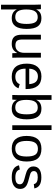

<svg xmlns="http://www.w3.org/2000/svg" viewBox="1266 -2030 972 3543"><g transform="rotate(90 1751.5 -259.0)"><path d="M514.2 -266.6Q514.2 9.8 319.8 9.8Q197.8 9.8 155.8 -82H153.3Q155.3 -78.6 155.3 1V207.5H67.4V-420.4Q67.4 -502 64.5 -528.3H149.4Q149.9 -526.4 151.1 -509.3Q152.3 -492.2 153.3 -472.4Q154.3 -452.6 154.3 -443.4H156.2Q179.7 -492.2 218.3 -514.9Q256.8 -537.6 319.8 -537.6Q417.5 -537.6 465.8 -472.2Q514.2 -406.7 514.2 -266.6ZM421.9 -264.6Q421.9 -375 392.1 -422.4Q362.3 -469.7 297.4 -469.7Q225.1 -469.7 190.2 -419.7Q155.3 -369.6 155.3 -257.8Q155.3 -153.8 188.5 -104.5Q221.7 -55.2 296.4 -55.2Q361.8 -55.2 391.8 -103.3Q421.9 -151.4 421.9 -264.6Z M957.5 -90.3Q927.2 -35.6 887.5 -12.9Q847.7 9.8 788.6 9.8Q701.7 9.8 661.4 -33.4Q621.1 -76.7 621.1 -176.3V-528.3H709.5V-193.4Q709.5 -114.3 734.1 -86.2Q758.8 -58.1 818.4 -58.1Q881.8 -58.1 918.5 -101.6Q955.1 -145 955.1 -222.2V-528.3H1043V-112.8Q1043 -20.5 1045.9 0H962.9Q962.4 -2.4 961.2 -22.9Q960 -43.5 959 -90.3Z M1247.1 -245.6Q1247.1 -154.8 1284.7 -105.5Q1322.3 -56.2 1394.5 -56.2Q1451.7 -56.2 1486.1 -79.1Q1520.5 -102.1 1532.7 -137.2L1609.9 -115.2Q1562.5 9.8 1394.5 9.8Q1277.3 9.8 1216.1 -60.1Q1154.8 -129.9 1154.8 -267.6Q1154.8 -398.4 1216.1 -468.3Q1277.3 -538.1 1391.1 -538.1Q1624 -538.1 1624 -257.3V-245.6ZM1533.2 -313Q1525.9 -396.5 1490.7 -434.8Q1455.6 -473.1 1389.6 -473.1Q1325.7 -473.1 1288.3 -430.4Q1251 -387.7 1248 -313Z M2182.6 -266.6Q2182.6 9.8 1988.3 9.8Q1928.2 9.8 1888.4 -12Q1848.6 -33.7 1823.7 -82H1822.8Q1822.8 -72.3 1821.8 -53.7Q1820.8 -35.2 1819.8 -19.3Q1818.8 -3.4 1817.9 0H1732.9Q1735.8 -26.4 1735.8 -108.9V-724.6H1823.7V-518.1Q1823.7 -502.4 1823.2 -483.6Q1822.8 -464.8 1821.8 -443.4H1823.7Q1848.1 -494.1 1888.4 -516.1Q1928.7 -538.1 1988.3 -538.1Q2088.4 -538.1 2135.5 -470.7Q2182.6 -403.3 2182.6 -266.6ZM2090.3 -263.7Q2090.3 -374.5 2061 -422.4Q2031.7 -470.2 1965.8 -470.2Q1891.6 -470.2 1857.7 -419.4Q1823.7 -368.7 1823.7 -258.3Q1823.7 -154.3 1856.9 -104.7Q1890.1 -55.2 1964.8 -55.2Q2031.2 -55.2 2060.8 -104.2Q2090.3 -153.3 2090.3 -263.7Z M2379.9 -724.6V0H2292V-724.6Z M2960.9 -264.6Q2960.9 -126 2899.9 -58.1Q2838.9 9.8 2722.7 9.8Q2606.9 9.8 2547.9 -60.8Q2488.8 -131.3 2488.8 -264.6Q2488.8 -538.1 2725.6 -538.1Q2846.7 -538.1 2903.8 -471.4Q2960.9 -404.8 2960.9 -264.6ZM2868.7 -264.6Q2868.7 -374 2836.2 -423.6Q2803.7 -473.1 2727.1 -473.1Q2649.9 -473.1 2615.5 -422.6Q2581.1 -372.1 2581.1 -264.6Q2581.1 -160.2 2615 -107.7Q2648.9 -55.2 2721.7 -55.2Q2800.8 -55.2 2834.7 -106Q2868.7 -156.7 2868.7 -264.6Z M3466.8 -146Q3466.8 -71.3 3410.4 -30.8Q3354 9.8 3252.4 9.8Q3153.8 9.8 3100.3 -22.7Q3046.9 -55.2 3030.8 -124L3108.4 -139.2Q3130.4 -57.1 3252.4 -57.1Q3319.3 -57.1 3350.3 -77.6Q3381.3 -98.1 3381.3 -139.2Q3381.3 -170.4 3359.9 -189.9Q3338.4 -209.5 3290.5 -222.2Q3233.9 -237.3 3200.4 -247.1Q3167 -256.8 3148.9 -263.9Q3130.9 -271 3120.1 -277.3Q3087.9 -295.9 3069.8 -322.8Q3051.8 -349.6 3051.8 -388.7Q3051.8 -460.9 3103.3 -498.8Q3154.8 -536.6 3253.4 -536.6Q3340.8 -536.6 3392.3 -505.9Q3443.8 -475.1 3457.5 -407.2L3378.4 -397.5Q3363.3 -470.2 3253.4 -470.2Q3137.2 -470.2 3137.2 -397.5Q3137.2 -370.6 3153.3 -353.3Q3169.4 -335.9 3214.8 -324.7Q3275.9 -310.1 3331.1 -292.7Q3386.2 -275.4 3410.2 -258.3Q3438 -238.3 3452.4 -211.2Q3466.8 -184.1 3466.8 -146Z"/></g></svg>

Font: Arimo
Style: Regular
Weight: 400
Designer: Steve Matteson
Foundry: Monotype Imaging Inc.
Version: Version 1.33